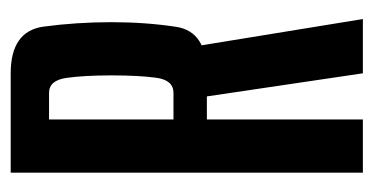

<svg xmlns="http://www.w3.org/2000/svg" viewBox="-194 -522 715 368"><g transform="rotate(-90 164.0 -337.5)"><path d="M17.5 0H119.5V-299H207Q288 -299 297 -357.5Q306 -416 306 -482Q306 -548.5 297.5 -611.8Q289 -675 208 -675H17.5ZM208 0H312L259 -325.5L161.5 -314ZM119.5 -363V-601.5H170.5Q194.5 -601.5 199.2 -568Q204 -534.5 204 -481.5Q204 -429.5 199.5 -396.2Q195 -363 170.5 -363Z"/></g></svg>

Font: Anybody ExtraCondensed Medium
Style: Regular
Weight: 500
Width: 2
Version: Version 1.113;gftools[0.9.25]